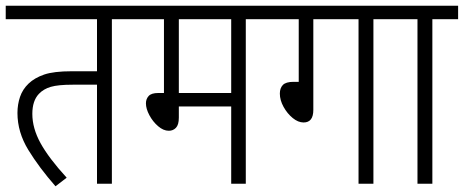

<svg xmlns="http://www.w3.org/2000/svg" viewBox="-20 -642 1621 671"><path d="M371 -575V0H319V-346H234Q183 -346 157.5 -338.5Q132 -331 116 -314Q93 -290 93 -244Q93 -194 121.5 -142Q150 -90 213 -21L174 9Q117 -56 79 -118Q41 -180 41 -247Q41 -277 50 -303.5Q59 -330 80 -350Q101 -370 134.5 -381.5Q168 -393 231 -393H319V-575H0V-622H461V-575Z M839 -575V0H788V-270H605V-231Q605 -206 595 -195.5Q585 -185 570 -185Q551 -185 532.5 -201Q514 -217 502 -239.5Q490 -262 490 -281Q490 -296 499.5 -306.5Q509 -317 533 -317H553V-575H449V-622H930V-575ZM788 -575H605V-317H788Z M1075 -575V-258Q1075 -214 1041 -214Q1022 -214 1003 -229.5Q984 -245 971 -268.5Q958 -292 958 -315Q958 -334 968.5 -345Q979 -356 1006 -356H1024V-575H917V-622H1375V-575H1285V0H1233V-575Z M1491 -575V0H1439V-575H1362V-622H1581V-575Z"/></svg>

Font: Noto Sans Devanagari UI Condensed Light
Style: Regular
Weight: 300
Width: 3
Designer: Jelle Bosma - Monotype Design Team
Foundry: Monotype Imaging Inc.
Version: Version 2.004; ttfautohint (v1.8.4.7-5d5b)